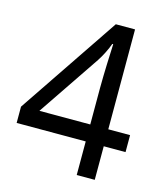

<svg xmlns="http://www.w3.org/2000/svg" viewBox="-108 -802 767 885"><g transform="rotate(15 275.5 -359.0)"><path d="M530.8 -160.2H426.8V0H340.8V-160.2H11.2V-237.8L335 -717.8H426.8V-241.2H530.8ZM340.8 -241.2V-415Q340.8 -442.4 341.6 -472.4Q342.3 -502.4 343.3 -531Q344.2 -559.6 345.5 -584.5Q346.7 -609.4 347.2 -626H342.8Q339.4 -616.2 334.2 -604.2Q329.1 -592.3 323 -580.3Q316.9 -568.4 310.5 -557.1Q304.2 -545.9 298.8 -538.1L98.1 -241.2Z"/></g></svg>

Font: WenQuanYi Micro Hei
Style: Regular
Weight: 400
Foundry: Ascender Corporation
Version: Version 0.2.0-beta